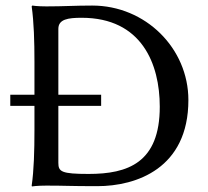

<svg xmlns="http://www.w3.org/2000/svg" viewBox="-20 -668 750 691"><path d="M147 -645C113 -645 96 -648 96 -648L94 -645C102 -588 104 -520 104 -445V-327H17V-287H104V-200C104 -125 102 -54 94 0L95 3C95 3 112 0 147 0C218 0 227 2 330 2C471 2 658 -62 658 -308C658 -494 504 -648 312 -648C248 -648 211 -645 147 -645ZM190 -82V-287H344V-327H190V-564C190 -599 225 -604 274 -604C490 -604 555 -438 555 -284C555 -82 440 -42 299 -42C201 -42 190 -50 190 -82Z"/></svg>

Font: Libertinus Sans
Style: Regular
Weight: 400
Designer: Philipp H. Poll, Khaled Hosny
Foundry: Caleb Maclennan
Version: Version 7.050;RELEASE